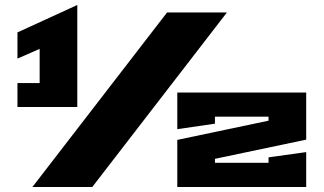

<svg xmlns="http://www.w3.org/2000/svg" viewBox="-20 -750 1298 770"><path d="M50 -321V-417H139V-554L50 -515V-620L290 -730V-321ZM110 0 650 -700H890L350 0ZM691 0V-189L1057 -266V-282H842V-254L691 -232V-379H1208V-190L842 -113V-97H1057V-119L1208 -140V0Z"/></svg>

Font: Stalinist One
Style: Regular
Weight: 400
Designer: Jovanny Lemonad
Foundry: Alexey Maslov, Jovanny Lemonad
Version: Version 3.004